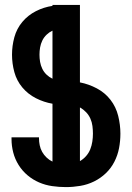

<svg xmlns="http://www.w3.org/2000/svg" viewBox="-20 -755 540 783"><path d="M249 8Q221 8 193 4Q165 0 139.5 -11Q114 -22 92.5 -40Q71 -58 56 -82Q41 -106 34 -133Q27 -160 27 -188V-195H139V-191Q139 -177 142 -162.5Q145 -148 152 -135.5Q159 -123 170 -112.5Q181 -102 194 -96V-332Q159 -338 126.5 -354.5Q94 -371 71 -398.5Q48 -426 38.5 -461Q29 -496 29 -532Q29 -568 38.5 -603Q48 -638 71 -665.5Q94 -693 126.5 -709.5Q159 -726 194 -731V-735H306V-419Q342 -412 375 -394.5Q408 -377 430.5 -348Q453 -319 462 -282.5Q471 -246 471 -210Q471 -180 465.5 -151Q460 -122 446.5 -95.5Q433 -69 411.5 -48.5Q390 -28 363.5 -15Q337 -2 307.5 3Q278 8 249 8ZM194 -434V-630Q181 -624 170 -613.5Q159 -603 152.5 -589.5Q146 -576 143.5 -561.5Q141 -547 141 -532Q141 -517 143.5 -502.5Q146 -488 152.5 -474.5Q159 -461 170 -450.5Q181 -440 194 -434ZM306 -98Q320 -106 331 -118.5Q342 -131 348 -146Q354 -161 356.5 -177.5Q359 -194 359 -210Q359 -225 357 -241Q355 -257 348.5 -271.5Q342 -286 331 -297.5Q320 -309 306 -317Z"/></svg>

Font: Iosevka Term Curly Heavy
Style: Regular
Weight: 900
Designer: Belleve Invis
Foundry: Belleve Invis
Version: Version 32.3.0